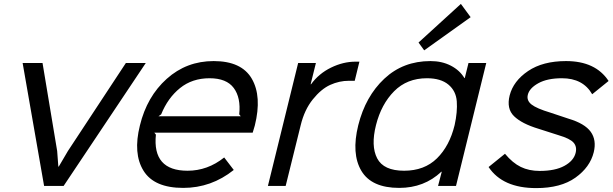

<svg xmlns="http://www.w3.org/2000/svg" viewBox="-20 -953 3144 984"><path d="M625 -630H727L306 0H206L96 -630H198L273 -179L279 -99H281L328 -179Z M792 -357H1214L1206 -367Q1215 -452 1178 -502Q1141 -552 1054 -552Q965 -552 902.5 -501.5Q840 -451 806 -367ZM1286 -310Q1283 -301 1275 -273H771L779 -263Q760 -78 941 -78Q1044 -78 1129 -146L1178 -82Q1063 10 919 10Q770 10 715.5 -78Q661 -166 697 -310Q733 -458 834.5 -549Q936 -640 1075 -640Q1218 -640 1270.5 -549.5Q1323 -459 1286 -310Z M1822 -637 1798 -539H1768Q1719 -539 1672.5 -518Q1626 -497 1583 -443.5Q1540 -390 1521 -311L1444 0H1353L1508 -630H1599L1572 -521H1574Q1614 -576 1676.5 -606.5Q1739 -637 1802 -637Z M2310 -312Q2325 -380 2321 -433.5Q2317 -487 2278 -519.5Q2239 -552 2168 -552Q2066 -552 2000 -485.5Q1934 -419 1907 -312Q1880 -205 1913 -141.5Q1946 -78 2051 -78Q2155 -78 2219.5 -141.5Q2284 -205 2310 -312ZM2472 -630 2317 0H2225L2244 -73H2242Q2154 10 2026 10Q1884 10 1832 -77.5Q1780 -165 1816 -311Q1853 -459 1949.5 -549.5Q2046 -640 2186 -640Q2245 -640 2290.5 -616.5Q2336 -593 2360 -553H2362L2381 -630ZM2342 -933 2392 -865 2154 -695 2125 -735Z M3023 -173Q3004 -96 2929 -42.5Q2854 11 2728 11Q2556 11 2484 -97L2568 -165Q2607 -118 2649 -97.5Q2691 -77 2746 -77Q2825 -77 2872.5 -103Q2920 -129 2930 -169Q2938 -201 2919.5 -222Q2901 -243 2843 -260Q2791 -276 2740 -293Q2654 -319 2614.5 -357.5Q2575 -396 2592 -464Q2611 -538 2686.5 -589Q2762 -640 2881 -640Q3032 -640 3099 -538L3015 -470Q2968 -552 2860 -552Q2785 -552 2739 -526.5Q2693 -501 2685 -467Q2678 -438 2704 -417.5Q2730 -397 2800 -376L2893 -345Q2977 -320 3007.5 -277.5Q3038 -235 3023 -173Z"/></svg>

Font: Sinkin Sans 400 Italic
Style: Italic
Weight: 400
Italic angle: -112°
Designer: Keith Bates
Foundry: K-Type
Version: Sinkin Sans (version 1.0)  by Keith Bates   •   © 2014   www